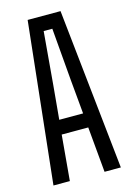

<svg xmlns="http://www.w3.org/2000/svg" viewBox="-121 -861 631 922"><g transform="rotate(-15 194.0 -400.0)"><path d="M26.5 0 112.5 -800H276L361.5 0H280.5L260 -226H128L108 0ZM135 -297.5H253.5L238 -467L216 -728.5H173L150.5 -466.5Z"/></g></svg>

Font: Big Shoulders Text Thin
Style: Regular
Weight: 400
Version: Version 2.002